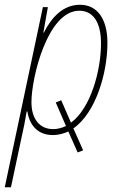

<svg xmlns="http://www.w3.org/2000/svg" viewBox="-54 -557 506 806"><path d="M-34 229H-8L35 27C44 -11 52 -53 58 -89H61C69 -36 101 10 168 10C191 10 213 4 233 -5L272 83L295 74L254 -18C349 -84 397 -252 397 -377C397 -478 354 -537 282 -537C211 -537 163 -485 130 -420H128L147 -527H126ZM169 -15C113 -15 78 -57 78 -128C78 -230 145 -512 279 -512C334 -512 370 -468 370 -375C370 -261 327 -103 244 -42L203 -136L180 -127L223 -28C206 -20 188 -15 169 -15Z"/></svg>

Font: Noto Sans Condensed Thin
Style: Italic
Weight: 100
Width: 3
Italic angle: -12°
Designer: Monotype Design Team
Foundry: Monotype Imaging Inc.
Version: Version 2.013